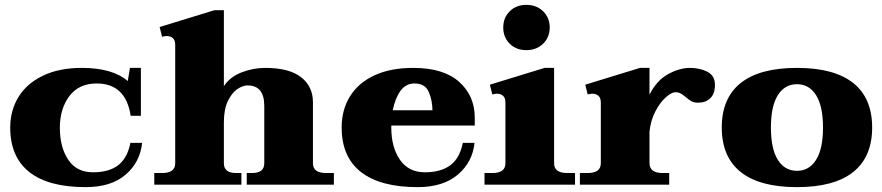

<svg xmlns="http://www.w3.org/2000/svg" viewBox="-20 -759 3626 789"><path d="M22 -235Q22 -305 56 -360.5Q90 -416 156.5 -448Q223 -480 316 -480Q442 -480 505 -426L514 -480H559V-283H517Q497 -416 377 -416Q304 -416 265 -364Q226 -312 226 -234Q226 -154 260.5 -102.5Q295 -51 362 -51Q427 -51 465 -79.5Q503 -108 516 -172H564Q556 -93 496.5 -41.5Q437 10 332 10Q179 10 100.5 -52Q22 -114 22 -235Z M1352 -48V0H994V-48H1016Q1066 -48 1066 -88V-324Q1066 -408 997 -408Q978 -408 955.5 -393Q933 -378 916.5 -344Q900 -310 900 -256V-88Q900 -48 950 -48H972V0H614V-48H646Q700 -48 700 -88V-574Q700 -594 690 -602.5Q680 -611 665 -611Q660 -611 646 -608L636 -648L861 -717H900V-405Q925 -443 972.5 -461.5Q1020 -480 1070 -480Q1168 -480 1217 -442Q1266 -404 1266 -339V-88Q1266 -48 1320 -48Z M1588 -243V-234Q1588 -154 1623.5 -102.5Q1659 -51 1726 -51Q1791 -51 1830 -79.5Q1869 -108 1882 -172H1930Q1922 -93 1861.5 -41.5Q1801 10 1696 10Q1543 10 1463.5 -52Q1384 -114 1384 -235Q1384 -308 1418.5 -363.5Q1453 -419 1519 -449.5Q1585 -480 1678 -480Q1803 -480 1867 -422.5Q1931 -365 1931 -275V-243ZM1594 -306H1757Q1757 -346 1742 -381Q1727 -416 1683 -416Q1648 -416 1626 -386Q1604 -356 1594 -306Z M2048 -646Q2048 -686 2074.5 -712.5Q2101 -739 2143 -739Q2185 -739 2212 -712.5Q2239 -686 2239 -646Q2239 -606 2212 -579.5Q2185 -553 2143 -553Q2101 -553 2074.5 -579.5Q2048 -606 2048 -646ZM1971 -48H2003Q2057 -48 2057 -88V-337Q2057 -357 2047 -365.5Q2037 -374 2022 -374Q2017 -374 2003 -371L1993 -411L2218 -480H2257V-88Q2257 -48 2311 -48H2343V0H1971Z M2918 -410Q2918 -374 2899 -355.5Q2880 -337 2849 -337Q2832 -337 2822 -342.5Q2812 -348 2798 -360Q2786 -370 2777 -375Q2768 -380 2755 -380Q2740 -380 2716.5 -359.5Q2693 -339 2673.5 -302Q2654 -265 2649 -218V-89Q2649 -48 2703 -48H2730V0H2363V-48H2395Q2449 -48 2449 -88V-337Q2449 -357 2439 -365.5Q2429 -374 2414 -374Q2409 -374 2395 -371L2385 -411L2610 -480H2649V-370Q2678 -428 2725 -454Q2772 -480 2815 -480Q2856 -480 2887 -464Q2918 -448 2918 -410Z M2946 -235Q2946 -356 3024 -418Q3102 -480 3255 -480Q3408 -480 3486 -418Q3564 -356 3564 -235Q3564 -114 3486 -52Q3408 10 3255 10Q3102 10 3024 -52Q2946 -114 2946 -235ZM3362 -235Q3362 -323 3333.5 -368Q3305 -413 3255 -413Q3205 -413 3176.5 -368Q3148 -323 3148 -235Q3148 -147 3176.5 -102Q3205 -57 3255 -57Q3305 -57 3333.5 -102Q3362 -147 3362 -235Z"/></svg>

Font: Taviraj Black
Style: Regular
Weight: 900
Designer: Katatrad Team
Foundry: CadsonDemak
Version: Version 1.001